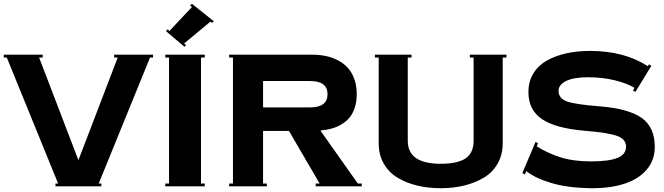

<svg xmlns="http://www.w3.org/2000/svg" viewBox="-20 -991 3532 1021"><path d="M397 -139.2 606 -685.1H586.9V-700.2H793.9V-685.1H777.8L504.9 -15.1H519V0H274.9V-15.1H289.1L16.1 -685.1H0V-700.2H207V-685.1H188Z M871.1 -835 880.9 -826.2 1001 -954.1 990.7 -960.9 1000 -971.2 1117.2 -877.9 1107.9 -869.1 1099.1 -876 959 -759.8 969.7 -751 960.9 -742.2 862.8 -825.2ZM858.9 0V-15.1H878.9V-685.1H858.9V-700.2H1068.8V-685.1H1048.8V-15.1H1068.8V0Z M1198.7 0V-15.1H1218.8V-685.1H1198.7V-700.2H1638.7Q1677.2 -700.2 1711.4 -693.4Q1745.6 -686.5 1776.4 -670.7Q1807.1 -654.8 1829.1 -630.9Q1851.1 -606.9 1864 -571Q1877 -535.2 1877 -490.2Q1877 -451.2 1866.9 -419.7Q1856.9 -388.2 1839.6 -366.9Q1822.3 -345.7 1797.4 -330.6Q1772.5 -315.4 1744.6 -307.6Q1716.8 -299.8 1683.6 -296.9L1882.8 -15.1H1903.8V0H1658.7V-15.1H1679.7L1516.6 -294.9H1378.9V-15.1H1398.9V0ZM1628.9 -560.1H1378.9V-419.9H1628.9Q1721.7 -419.9 1721.7 -490.2Q1721.7 -560.1 1628.9 -560.1Z M1973.6 -685.1V-700.2H2168.5V-685.1H2148.4V-242.2Q2148.4 -120.1 2323.2 -120.1Q2414.1 -120.1 2456.3 -149.2Q2498.5 -178.2 2498.5 -242.2V-685.1H2478.5V-700.2H2673.3V-685.1H2653.3V-230Q2653.3 -168.9 2626.7 -121.8Q2600.1 -74.7 2553.5 -46.6Q2506.8 -18.6 2448.7 -4.4Q2390.6 9.8 2323.2 9.8Q2255.9 9.8 2197.8 -4.4Q2139.6 -18.6 2093.3 -46.6Q2046.9 -74.7 2020.3 -121.6Q1993.7 -168.5 1993.7 -230V-685.1Z M2828.1 -236.8 2840.8 -229 2834 -212.9Q2892.1 -176.3 2960.4 -154.5Q3028.8 -132.8 3123 -132.8Q3218.3 -132.8 3263.7 -151.4Q3309.1 -169.9 3309.1 -210.9Q3309.1 -251 3262 -268.1Q3214.8 -285.2 3097.2 -294.9Q2936.5 -307.6 2863.3 -356.7Q2790 -405.8 2790 -501Q2790 -557.1 2815.9 -599.9Q2841.8 -642.6 2887.2 -668.5Q2932.6 -694.3 2991 -707.3Q3049.3 -720.2 3118.2 -720.2Q3299.3 -720.2 3424.8 -639.2L3431.2 -648.9L3443.8 -641.1L3358.9 -502L3346.2 -509.8L3354 -523.9Q3314.5 -547.9 3249.3 -564Q3184.1 -580.1 3107.9 -580.1Q3030.8 -580.1 2990.5 -560.3Q2950.2 -540.5 2950.2 -507.8Q2950.2 -467.3 2995.4 -451.4Q3040.5 -435.5 3166 -425.8Q3321.8 -413.6 3391.8 -364.3Q3461.9 -314.9 3461.9 -210Q3461.9 -137.7 3417.5 -87.2Q3373 -36.6 3296.6 -12.7Q3220.2 11.2 3118.2 9.8Q2997.1 7.8 2910.9 -18.1Q2824.7 -43.9 2778.8 -81.1L2771 -63L2757.8 -70.8Z"/></svg>

Font: Copperplate CC
Style: Bold
Weight: 700
Designer: indestructible type*
Foundry: Cowboy Collective
Version: Version 1.000